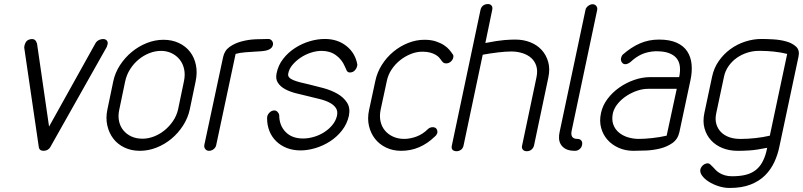

<svg xmlns="http://www.w3.org/2000/svg" viewBox="-20 -747 3977 951"><path d="M453 -533Q460 -545 473 -550Q486 -555 497 -553Q507 -551 511.5 -542.5Q516 -534 511 -522Q511 -521 510 -519Q509 -517 509 -515L230 -20L231 -21Q219 0 196 0Q174 0 172 -20L100 -511V-510Q100 -523 107 -536.5Q114 -550 132 -553Q146 -555 153 -549Q160 -543 162 -533L163 -534L223 -120Z M541 -344Q550 -387 574.5 -424.5Q599 -462 633 -490Q667 -518 707.5 -534Q748 -550 790 -550Q832 -550 866 -534Q900 -518 921.5 -490Q943 -462 950.5 -424.5Q958 -387 949 -344L920 -205Q911 -163 887 -125.5Q863 -88 829.5 -60Q796 -32 755.5 -16Q715 0 673 0Q631 0 597 -16Q563 -32 541.5 -60Q520 -88 511.5 -125.5Q503 -163 512 -205ZM571 -205Q564 -174 569.5 -147.5Q575 -121 591 -101.5Q607 -82 631 -71Q655 -60 686 -60Q714 -60 742.5 -71Q771 -82 795 -101.5Q819 -121 837 -147.5Q855 -174 862 -205L891 -344Q898 -377 892 -404.5Q886 -432 870 -452Q854 -472 830 -483.5Q806 -495 778 -495Q749 -495 720.5 -484Q692 -473 667.5 -453Q643 -433 625 -405Q607 -377 600 -344Z M1051 -29Q1049 -17 1038.5 -8.5Q1028 0 1015 0Q1004 0 997 -8.5Q990 -17 992 -29L1085 -464Q1092 -497 1117.5 -515Q1143 -533 1177 -542Q1211 -551 1246.5 -552.5Q1282 -554 1309 -554Q1320 -554 1327 -545Q1334 -536 1332 -525Q1329 -513 1320.5 -506.5Q1312 -500 1299.5 -497Q1287 -494 1271 -493L1239 -491Q1222 -490 1195 -488Q1168 -486 1147 -480Z M1750 -427Q1749 -412 1739 -400Q1729 -388 1713 -388Q1702 -388 1697 -398L1688 -418Q1673 -453 1643.5 -474Q1614 -495 1573 -495Q1547 -495 1519.5 -486Q1492 -477 1469 -461.5Q1446 -446 1429 -426Q1412 -406 1408 -384Q1405 -372 1412 -364Q1419 -356 1433.5 -350Q1448 -344 1467.5 -339Q1487 -334 1510 -329Q1544 -321 1582.5 -310.5Q1621 -300 1651.5 -282.5Q1682 -265 1699 -238.5Q1716 -212 1708 -173Q1699 -133 1674 -101Q1649 -69 1615 -47Q1581 -25 1542.5 -13.5Q1504 -2 1469 -2Q1431 -2 1400.5 -14Q1370 -26 1348 -47.5Q1326 -69 1314.5 -98Q1303 -127 1303 -160Q1302 -176 1313.5 -188Q1325 -200 1339 -200Q1348 -200 1355 -192.5Q1362 -185 1363 -177Q1363 -126 1394.5 -93.5Q1426 -61 1481 -61Q1507 -61 1534.5 -69Q1562 -77 1585.5 -92Q1609 -107 1626 -127.5Q1643 -148 1649 -173Q1654 -196 1644 -211.5Q1634 -227 1613.5 -238Q1593 -249 1565 -256L1508 -270Q1477 -277 1446 -285Q1415 -293 1392 -305.5Q1369 -318 1356.5 -337Q1344 -356 1350 -384Q1358 -424 1382.5 -455.5Q1407 -487 1441 -509Q1475 -531 1513.5 -542.5Q1552 -554 1589 -554Q1652 -554 1696 -519Q1740 -484 1750 -427Z M2100 -108Q2110 -117 2123 -117Q2137 -117 2142.5 -108Q2148 -99 2146 -88Q2144 -83 2141.5 -79Q2139 -75 2133 -70Q2098 -36 2056.5 -18Q2015 0 1967 0Q1926 0 1892.5 -16Q1859 -32 1837.5 -59.5Q1816 -87 1807.5 -123.5Q1799 -160 1808 -202L1839 -346Q1848 -389 1871.5 -426Q1895 -463 1928 -490.5Q1961 -518 2001 -534Q2041 -550 2082 -550Q2115 -550 2139 -542Q2163 -534 2179.5 -523Q2196 -512 2206 -500Q2216 -488 2221 -480Q2228 -473 2225 -462Q2223 -451 2213 -442Q2203 -433 2190 -433Q2177 -433 2171 -442L2166 -447H2167Q2162 -454 2155.5 -461.5Q2149 -469 2138 -475.5Q2127 -482 2111 -486.5Q2095 -491 2072 -491Q2043 -491 2014.5 -479.5Q1986 -468 1961.5 -448.5Q1937 -429 1919.5 -402.5Q1902 -376 1896 -346L1865 -202Q1859 -171 1865 -145Q1871 -119 1887 -100Q1903 -81 1927.5 -70Q1952 -59 1982 -59Q2011 -59 2042.5 -70.5Q2074 -82 2100 -108Z M2360 -698Q2363 -712 2373 -719.5Q2383 -727 2397 -727Q2408 -727 2414.5 -719.5Q2421 -712 2418 -698L2384 -534Q2414 -540 2437 -543.5Q2460 -547 2477.5 -548.5Q2495 -550 2508.5 -550.5Q2522 -551 2533 -551Q2573 -551 2607 -537.5Q2641 -524 2663.5 -499Q2686 -474 2695.5 -439.5Q2705 -405 2696 -363L2625 -26Q2622 -14 2612.5 -6Q2603 2 2589 2Q2576 2 2569.5 -6Q2563 -14 2566 -26L2637 -363Q2644 -396 2636.5 -420Q2629 -444 2611 -460Q2593 -476 2567 -484Q2541 -492 2513 -492Q2486 -492 2447.5 -487.5Q2409 -483 2371 -476L2276 -26Q2273 -12 2263 -5Q2253 2 2242 2Q2228 2 2221.5 -5Q2215 -12 2218 -26Z M2840 -59Q2853 -59 2859.5 -50.5Q2866 -42 2863 -29Q2861 -17 2851 -8.5Q2841 0 2828 0Q2800 0 2783.5 -8.5Q2767 -17 2758.5 -30.5Q2750 -44 2749 -60.5Q2748 -77 2752 -94L2880 -698Q2882 -709 2893 -717.5Q2904 -726 2915 -726Q2927 -726 2933.5 -717.5Q2940 -709 2938 -698L2812 -102Q2802 -59 2840 -59Z M3344 -365Q3350 -393 3347.5 -417Q3345 -441 3331.5 -458Q3318 -475 3292 -484.5Q3266 -494 3224 -493Q3188 -491 3159.5 -478.5Q3131 -466 3103 -440Q3097 -435 3090 -432Q3083 -429 3078 -429Q3066 -429 3060 -438.5Q3054 -448 3056 -459Q3059 -471 3064 -476Q3106 -513 3149.5 -532Q3193 -551 3244 -551Q3297 -551 3331.5 -535.5Q3366 -520 3384 -492.5Q3402 -465 3405.5 -428.5Q3409 -392 3400 -350L3345 -92Q3337 -57 3310.5 -38.5Q3284 -20 3250 -11.5Q3216 -3 3180 -1.5Q3144 0 3117 0Q3078 0 3045 -14.5Q3012 -29 2989.5 -54Q2967 -79 2957.5 -113.5Q2948 -148 2957 -188Q2965 -225 2989 -257Q3013 -289 3047 -313Q3081 -337 3121 -351Q3161 -365 3201 -365ZM3332 -307H3189Q3164 -307 3137 -298Q3110 -289 3085.5 -273.5Q3061 -258 3042 -236Q3023 -214 3016 -188Q3009 -155 3017.5 -131Q3026 -107 3045 -91Q3064 -75 3090 -67Q3116 -59 3144 -59Q3172 -59 3209.5 -63Q3247 -67 3282 -75Z M3879 -480Q3847 -488 3812.5 -491.5Q3778 -495 3750 -495H3738Q3709 -495 3681 -486Q3653 -477 3629.5 -460.5Q3606 -444 3589 -420Q3572 -396 3566 -367L3528 -188Q3521 -157 3528 -133Q3535 -109 3551.5 -92.5Q3568 -76 3592 -67.5Q3616 -59 3645 -59H3655Q3684 -59 3721.5 -63Q3759 -67 3793 -75ZM3840 -19Q3832 20 3815 56.5Q3798 93 3769.5 121.5Q3741 150 3698 167Q3655 184 3594 184Q3566 184 3538.5 175Q3511 166 3490 152.5Q3469 139 3457.5 123Q3446 107 3449 92Q3452 80 3462.5 71Q3473 62 3486 62Q3492 62 3497.5 67Q3503 72 3511 80Q3518 88 3526 96Q3534 104 3545 110.5Q3556 117 3571 121.5Q3586 126 3606 126Q3645 126 3673 119Q3701 112 3721 97Q3741 82 3754 59.5Q3767 37 3775 7L3780 -15Q3726 -4 3693.5 -2Q3661 0 3640 0H3633Q3593 0 3559 -13.5Q3525 -27 3502 -52Q3479 -77 3469.5 -111.5Q3460 -146 3469 -188L3507 -367Q3516 -410 3540 -444.5Q3564 -479 3597.5 -503.5Q3631 -528 3671 -541Q3711 -554 3751 -554Q3776 -554 3810.5 -552Q3845 -550 3875 -541.5Q3905 -533 3923.5 -515.5Q3942 -498 3935 -466Z"/></svg>

Font: VDS
Style: Thin Italic
Weight: 100
Width: 0
Designer: artmaker
Foundry: artmaker
Version: Version 1.000 2012 initial release